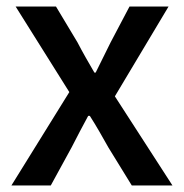

<svg xmlns="http://www.w3.org/2000/svg" viewBox="-20 -570 566 590"><path d="M15 0H136L200 -117C217 -150 234 -183 251 -214H256C276 -183 295 -149 313 -117L385 0H510L333 -274L498 -550H378L320 -440C305 -409 289 -378 274 -347H270C252 -378 234 -409 218 -440L152 -550H28L193 -287Z"/></svg>

Font: Noto Sans HK Medium
Style: Regular
Weight: 500
Designer: Ryoko NISHIZUKA 西塚涼子 (kana, bopomofo & ideographs); Paul D. Hunt (Latin, Greek & Cyrillic); Sandoll Communications 산돌커뮤니
Foundry: Adobe
Version: Version 2.002;hotconv 1.0.116;makeotfexe 2.5.65601